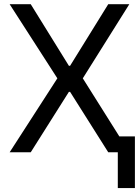

<svg xmlns="http://www.w3.org/2000/svg" viewBox="-20 -748 683 943"><path d="M130.9 -727.5 318.4 -424.8H324.2L511.7 -727.5H615.2L386.7 -363.3L615.2 0H511.7L324.2 -296.9H318.4L130.9 0H27.3L261.7 -363.3L27.3 -727.5ZM642.6 -78.1V175.8H558.6V-78.1Z"/></svg>

Font: Inter V
Style: 
Weight: 400
Designer: Rasmus Andersson
Foundry: rsms
Version: Version 4.000;git-a3f224843